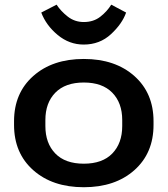

<svg xmlns="http://www.w3.org/2000/svg" viewBox="-20 -785 716 820"><path d="M40 -251.5Q40 -130.9 122.1 -58.1Q204.1 14.6 337.9 14.6Q471.7 14.6 553.7 -58.1Q635.7 -130.9 635.7 -251.5V-267.1Q635.7 -387.7 553.7 -460.4Q471.7 -533.2 337.9 -533.2Q204.1 -533.2 122.1 -460.4Q40 -387.7 40 -267.1ZM173.8 -272.5Q173.8 -345.7 216.3 -389.2Q258.8 -432.6 337.9 -432.6Q417 -432.6 459.5 -389.2Q502 -345.7 502 -272.5V-246.6Q502 -173.3 459.7 -129.6Q417.5 -85.9 337.9 -85.9Q258.3 -85.9 216.1 -129.6Q173.8 -173.3 173.8 -246.6ZM455.1 -765.1Q437.5 -736.3 408.4 -713.6Q379.4 -690.9 337.9 -690.9Q298.8 -690.9 269 -714.4Q239.3 -737.8 221.7 -765.1L156.2 -731.4Q177.2 -676.3 226.6 -635.5Q275.9 -594.7 337.4 -594.7Q406.2 -594.7 454.1 -639.2Q502 -683.6 518.6 -731.4Z"/></svg>

Font: Roboto Flex
Style: wght 600 wdth 140 opsz 13.0 GRAD 0.00 slnt 0.00 XTRA 468 XOPQ 96 YOPQ 79 YTLC 514 YTUC 712 YTAS 750 YTDE -203.00 YTFI 738
Weight: 600
Width: 8
Designer: Berlow after Robertson
Foundry: Google
Version: Version 3.100